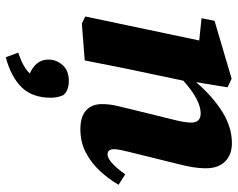

<svg xmlns="http://www.w3.org/2000/svg" viewBox="-99 -450 822 664"><g transform="rotate(90 312.0 -118.0)"><path d="M427 15Q383 15 361.5 -5Q340 -25 340 -59Q340 -84 345.5 -109Q351 -134 357 -157L391 -295Q397 -318 400.5 -336.5Q404 -355 404 -368Q404 -401 372 -401Q326 -401 259 -341L234 -222Q222 -167 211 -111.5Q200 -56 189 0L61 10L37 -2L120 -396L43 -404L52 -449L252 -508L282 -494L264 -385Q314 -443 367 -476Q420 -509 475 -509Q515 -509 538.5 -485.5Q562 -462 562 -419Q562 -396 558 -372.5Q554 -349 548 -326L505 -152Q501 -136 498.5 -123Q496 -110 496 -101Q496 -79 514 -79Q539 -79 583 -140L619 -117Q600 -84 572 -53.5Q544 -23 508 -4Q472 15 427 15ZM318 117Q318 181 282 218Q246 255 178 273L162 230Q213 213 234 190Q186 168 186 126Q186 98 205 76.5Q224 55 260 55Q293 55 309 74Q313 83 315.5 93.5Q318 104 318 117Z"/></g></svg>

Font: Source Serif 4 SmText
Style: Bold Italic
Weight: 700
Italic angle: -12°
Designer: Frank Grießhammer
Foundry: Adobe
Version: Version 4.005;hotconv 1.1.0;makeotfexe 2.6.0